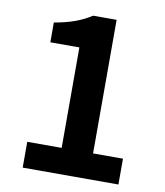

<svg xmlns="http://www.w3.org/2000/svg" viewBox="-83 -810 756 879"><g transform="rotate(10 295.0 -370.5)"><path d="M82 0H527V-120H388V-741H279C232 -711 182 -692 107 -679V-587H242V-120H82Z"/></g></svg>

Font: Noto Sans JP
Style: Bold
Weight: 700
Designer: Ryoko NISHIZUKA 西塚涼子 (kana, bopomofo & ideographs); Paul D. Hunt (Latin, Greek & Cyrillic); Sandoll Communications 산돌커뮤니
Foundry: Adobe
Version: Version 2.004;hotconv 1.0.118;makeotfexe 2.5.65603